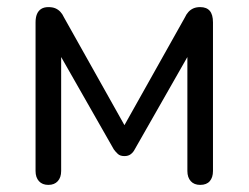

<svg xmlns="http://www.w3.org/2000/svg" viewBox="-20 -513 699 540"><path d="M116 7Q99 7 89.5 -3.5Q80 -14 80 -32V-450Q80 -464 84 -473.5Q88 -483 96 -488Q104 -493 116 -493Q128 -493 136 -489.5Q144 -486 150 -479.5Q156 -473 160 -464L330 -161L500 -464Q504 -473 510 -479.5Q516 -486 524 -489.5Q532 -493 543 -493Q561 -493 570 -482.5Q579 -472 579 -450V-32Q579 -14 570 -3.5Q561 7 543 7Q526 7 516.5 -3.5Q507 -14 507 -32V-393H530L359 -93Q355 -85 348 -79.5Q341 -74 330 -74Q318 -74 311.5 -80Q305 -86 300 -93L129 -393H152V-32Q152 -14 142.5 -3.5Q133 7 116 7Z"/></svg>

Font: Nunito
Style: Regular
Weight: 400
Designer: Vernon Adams
Foundry: Vernon Adams
Version: Version 3.602